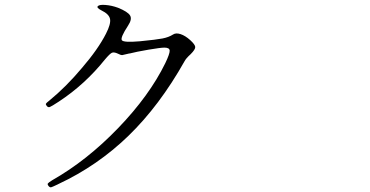

<svg xmlns="http://www.w3.org/2000/svg" viewBox="-20 -755 1540 800"><path d="M219.7 13.7Q221.7 12.7 223.6 11.7Q386.7 -64.5 515.6 -189.5Q644.5 -314.5 749 -500Q754.9 -511.7 774.4 -529.3Q793.9 -548.8 793.5 -559.1Q793 -569.3 772.5 -587.9Q752 -606.4 732.4 -612.8Q712.9 -619.1 701.2 -611.3Q682.6 -599.6 657.2 -594.7Q632.8 -589.8 562.5 -583Q495.1 -577.1 487.8 -587.4Q480.5 -597.7 513.7 -648.4Q531.2 -674.8 522 -690.4Q512.7 -706.1 471.7 -722.7Q445.3 -732.4 418.9 -734.4Q394.5 -736.3 387.7 -729.5Q380.9 -722.7 402.3 -711.9Q434.6 -696.3 438.5 -675.8Q442.4 -655.3 421.9 -615.2Q388.7 -549.8 321.3 -471.7Q255.9 -393.6 185.5 -335.9Q172.9 -326.2 171.4 -322.8Q169.9 -319.3 175.3 -313Q180.7 -306.6 187.5 -309.1Q194.3 -311.5 225.6 -332Q334 -403.3 417 -506.8Q437.5 -531.2 446.3 -535.2Q455.1 -539.1 471.7 -531.2Q482.4 -525.4 489.3 -525.4Q496.1 -526.4 518.6 -532.2H520.5Q546.9 -539.1 598.1 -547.9Q649.4 -556.6 665 -556.6Q686.5 -556.6 687 -543.9Q687.5 -531.2 668.9 -492.2Q602.5 -356.4 472.2 -221.2Q341.8 -85.9 197.3 -3.9Q181.6 5.9 179.2 9.8Q176.8 13.7 183.6 21.5L184.6 22.5Q188.5 26.4 192.9 25.4Q197.3 24.4 219.7 13.7Z"/></svg>

Font: Bpmf GenWan Min R
Style: R
Weight: 400
Foundry: But Ko
Version: Version 1.320